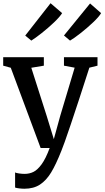

<svg xmlns="http://www.w3.org/2000/svg" viewBox="-21 -905 639 1174"><path d="M0 0ZM71.3 149.4Q77.1 152.8 95.2 155.5Q113.3 158.2 129.4 158.2Q158.7 158.2 183.3 146.2Q208 134.3 233.4 99.6Q258.8 64.9 282.7 0H227.5L44.9 -490.7L-1.5 -503.4V-555.2H247.1V-503.4L170.4 -490.7L264.6 -195.8L308.1 -54.2L347.2 -196.3L435.5 -491.2L370.1 -503.4V-555.2H575.2V-503.4L525.4 -491.2Q455.1 -272.5 410.9 -141.8Q366.7 -11.2 354.5 16.6Q321.3 100.6 291.7 149.4Q262.2 198.2 223.4 223.6Q184.6 249 128.4 249Q113.3 249 95.7 246.8Q78.1 244.6 71.3 241.7ZM288.1 -885.3 358.9 -824.7Q343.8 -800.8 308.3 -767.1Q272.9 -733.4 233.6 -702.4Q194.3 -671.4 170.4 -656.7L133.3 -687.5ZM529.8 -883.8 597.2 -824.7Q584.5 -802.7 548.6 -768.6Q512.7 -734.4 471.9 -702.4Q431.2 -670.4 407.2 -656.7L370.1 -688Z"/></svg>

Font: Merriweather
Style: Regular
Weight: 400
Designer: Eben Sorkin
Foundry: Eben Sorkin
Version: Version 1.584; ttfautohint (v1.6)